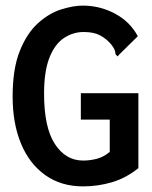

<svg xmlns="http://www.w3.org/2000/svg" viewBox="-20 -653 540 684"><path d="M276 11Q198 11 141.5 -29Q85 -69 55 -141Q25 -213 25 -309Q25 -408 50.5 -471.5Q76 -535 115.5 -570.5Q155 -606 198 -619.5Q241 -633 275 -633Q336 -633 389.5 -604.5Q443 -576 471 -524L405 -459L399 -452L392 -459Q391 -467 388.5 -474.5Q386 -482 376 -495Q359 -515 336.5 -527Q314 -539 278 -539Q241 -539 208.5 -518Q176 -497 156.5 -448.5Q137 -400 137 -319Q137 -199 175.5 -140Q214 -81 276 -81Q301 -81 325.5 -87.5Q350 -94 371 -112V-227H268V-321H473V-54Q428 -18 378 -3.5Q328 11 276 11Z"/></svg>

Font: Ligconsolata
Style: Bold
Weight: 700
Monospace: yes
Designer: Raph Levien, Cyreal, Brenton Simpson
Foundry: Raph Levien, Cyreal, Google
Version: Version 3.001; ttfautohint (v1.8.2.53-6de2)